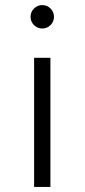

<svg xmlns="http://www.w3.org/2000/svg" viewBox="-20 -532 332 754"><path d="M178 -305V202H114V-305ZM146 -512Q165 -512 178.5 -498.5Q192 -485 192 -466Q192 -447 178.5 -433.5Q165 -420 146 -420Q127 -420 113.5 -433.5Q100 -447 100 -466Q100 -485 113.5 -498.5Q127 -512 146 -512Z"/></svg>

Font: Figtree Light
Style: Regular
Weight: 300
Designer: Erik Kennedy
Foundry: Erik Kennedy
Version: Version 2.001;gftools[0.9.30]